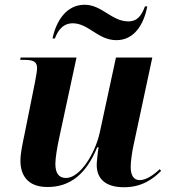

<svg xmlns="http://www.w3.org/2000/svg" viewBox="-20 -778 717 808"><path d="M470 -609C548 -609 586 -680 600 -751H590C577 -716 560 -688 520 -688C450 -688 409 -758 336 -758C259 -758 216 -689 201 -616H211C221 -643 241 -680 286 -680C353 -680 392 -609 470 -609ZM502 10C577 10 625 -25 658 -59L652 -66C627 -42 595 -20 568 -20C543 -20 530 -39 530 -76C530 -99 536 -140 542 -167L621 -536H468L400 -221C380 -130 316 -29 258 -29C226 -29 213 -51 213 -89C213 -114 221 -160 229 -197L302 -536H67L65 -526H83C121 -526 136 -518 136 -491C136 -480 132 -458 127 -431L83 -212C76 -178 66 -135 66 -102C66 -43 94 9 180 9C276 9 343 -46 389 -158H395C392 -143 387 -97 387 -84C387 -33 416 10 502 10Z"/></svg>

Font: Noto Serif Display
Style: Bold Italic
Weight: 700
Italic angle: -12°
Designer: Monotype Design Team
Foundry: Monotype Imaging Inc.
Version: Version 2.009